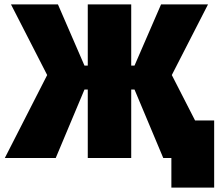

<svg xmlns="http://www.w3.org/2000/svg" viewBox="-20 -720 996 875"><path d="M380 0H578V-312H593L724 0H761V135H956V-171H869L763 -378L928 -700H714L593 -421H578V-700H380V-421H365L244 -700H30L195 -378L2 0H234L365 -312H380Z"/></svg>

Font: Fixel Text Black
Style: Regular
Weight: 900
Width: 4
Designer: AlfaBravo + MacPaw
Foundry: Kyrylo Tkachov, Marchela Mozhyna, Serhii Makarenko, Maria Weinstein, Zakhar Kryvoshyya
Version: Version 1.211